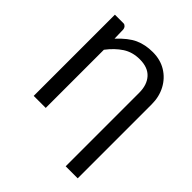

<svg xmlns="http://www.w3.org/2000/svg" viewBox="-238 -881 1208 1208"><g transform="rotate(45 366.5 -277.0)"><path d="M651 171H544V-483Q544 -553.5 507.2 -594.2Q470.5 -635 398 -635Q333.5 -635 285.2 -603.5Q237 -572 195.5 -517.5V0H88.5V-722.5H165.5Q174.5 -722.5 182.2 -714.5Q190 -706.5 191.5 -693L193.5 -614Q253 -678 305.2 -701.5Q357.5 -725 424 -725Q491.5 -725 542.5 -693.8Q593.5 -662.5 622.2 -608.8Q651 -555 651 -487.5Z"/></g></svg>

Font: Verano Sans Medium
Style: Regular
Weight: 500
Designer: Lukasz Dziedzic with Adam Twardoch and Botio Nikoltchev
Foundry: tyPoland Lukasz Dziedzic
Version: Version 3.001;December 28, 2019;FontCreator 12.0.0.2547 64-b